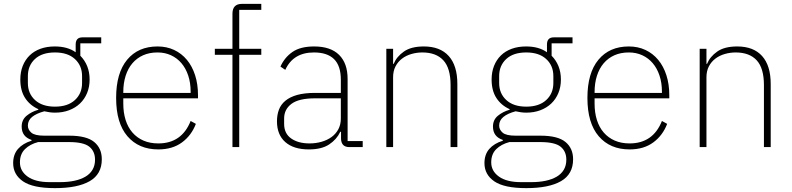

<svg xmlns="http://www.w3.org/2000/svg" viewBox="-20 -760 4094 992"><path d="M506 63Q506 140 443.5 176Q381 212 264 212Q150 212 99 177Q48 142 48 83Q48 38 73 9.5Q98 -19 143 -33V-37Q92 -54 92 -106Q92 -141 117.5 -162Q143 -183 178 -193V-196Q134 -216 109.5 -254Q85 -292 85 -349Q85 -388 97.5 -419.5Q110 -451 133 -473.5Q156 -496 189 -508Q222 -520 263 -520Q329 -520 371 -490V-530Q371 -567 406 -567H503V-536H395V-472Q418 -449 430.5 -418Q443 -387 443 -349Q443 -311 430 -279.5Q417 -248 393.5 -225.5Q370 -203 337 -190.5Q304 -178 264 -178Q249 -178 236 -180Q223 -182 209 -185Q168 -174 146 -156Q124 -138 124 -111Q124 -90 142 -74.5Q160 -59 209 -59H338Q427 -59 466.5 -26.5Q506 6 506 63ZM471 65Q471 22 441.5 -2Q412 -26 336 -26H177Q135 -15 109 10.5Q83 36 83 79Q83 124 123 152.5Q163 181 236 181H291Q331 181 364 174Q397 167 421 153Q445 139 458 117Q471 95 471 65ZM264 -209Q330 -209 367 -243Q404 -277 404 -331V-367Q404 -421 367 -455Q330 -489 264 -489Q197 -489 160.5 -455Q124 -421 124 -367V-331Q124 -277 161 -243Q198 -209 264 -209Z M798 12Q697 12 638.5 -56Q580 -124 580 -254Q580 -383 637 -451.5Q694 -520 794 -520Q841 -520 879.5 -502Q918 -484 945.5 -451Q973 -418 988 -371.5Q1003 -325 1003 -268V-252H617V-225Q617 -178 629 -140Q641 -102 664.5 -75Q688 -48 721.5 -33.5Q755 -19 798 -19Q919 -19 965 -135L992 -120Q969 -60 920 -24Q871 12 798 12ZM794 -489Q752 -489 719.5 -474.5Q687 -460 664 -433Q641 -406 629 -368Q617 -330 617 -284V-280H965V-286Q965 -332 952.5 -369.5Q940 -407 917.5 -433.5Q895 -460 863.5 -474.5Q832 -489 794 -489Z M1181 -477H1090V-508H1181V-689Q1181 -740 1230 -740H1330V-709H1216V-508H1330V-477H1216V0H1181Z M1785 0Q1744 0 1742 -42V-79H1738Q1720 -40 1681 -14Q1642 12 1576 12Q1497 12 1454 -26Q1411 -64 1411 -133Q1411 -166 1421 -193Q1431 -220 1454.5 -239.5Q1478 -259 1515.5 -269.5Q1553 -280 1608 -280H1741V-348Q1741 -420 1706 -454.5Q1671 -489 1602 -489Q1495 -489 1454 -399L1429 -416Q1450 -463 1491 -491.5Q1532 -520 1603 -520Q1688 -520 1732 -476.5Q1776 -433 1776 -352V-31H1854V0ZM1579 -19Q1612 -19 1641.5 -27.5Q1671 -36 1693 -52Q1715 -68 1728 -92Q1741 -116 1741 -148V-252H1608Q1524 -252 1486 -223.5Q1448 -195 1448 -148V-120Q1448 -70 1484.5 -44.5Q1521 -19 1579 -19Z M1976 0V-508H2011V-430H2014Q2029 -467 2066.5 -493.5Q2104 -520 2170 -520Q2254 -520 2298.5 -470.5Q2343 -421 2343 -326V0H2308V-320Q2308 -408 2270.5 -448.5Q2233 -489 2162 -489Q2133 -489 2105.5 -481Q2078 -473 2057 -457Q2036 -441 2023.5 -417Q2011 -393 2011 -361V0Z M2941 63Q2941 140 2878.5 176Q2816 212 2699 212Q2585 212 2534 177Q2483 142 2483 83Q2483 38 2508 9.5Q2533 -19 2578 -33V-37Q2527 -54 2527 -106Q2527 -141 2552.5 -162Q2578 -183 2613 -193V-196Q2569 -216 2544.5 -254Q2520 -292 2520 -349Q2520 -388 2532.5 -419.5Q2545 -451 2568 -473.5Q2591 -496 2624 -508Q2657 -520 2698 -520Q2764 -520 2806 -490V-530Q2806 -567 2841 -567H2938V-536H2830V-472Q2853 -449 2865.5 -418Q2878 -387 2878 -349Q2878 -311 2865 -279.5Q2852 -248 2828.5 -225.5Q2805 -203 2772 -190.5Q2739 -178 2699 -178Q2684 -178 2671 -180Q2658 -182 2644 -185Q2603 -174 2581 -156Q2559 -138 2559 -111Q2559 -90 2577 -74.5Q2595 -59 2644 -59H2773Q2862 -59 2901.5 -26.5Q2941 6 2941 63ZM2906 65Q2906 22 2876.5 -2Q2847 -26 2771 -26H2612Q2570 -15 2544 10.5Q2518 36 2518 79Q2518 124 2558 152.5Q2598 181 2671 181H2726Q2766 181 2799 174Q2832 167 2856 153Q2880 139 2893 117Q2906 95 2906 65ZM2699 -209Q2765 -209 2802 -243Q2839 -277 2839 -331V-367Q2839 -421 2802 -455Q2765 -489 2699 -489Q2632 -489 2595.5 -455Q2559 -421 2559 -367V-331Q2559 -277 2596 -243Q2633 -209 2699 -209Z M3233 12Q3132 12 3073.5 -56Q3015 -124 3015 -254Q3015 -383 3072 -451.5Q3129 -520 3229 -520Q3276 -520 3314.5 -502Q3353 -484 3380.5 -451Q3408 -418 3423 -371.5Q3438 -325 3438 -268V-252H3052V-225Q3052 -178 3064 -140Q3076 -102 3099.5 -75Q3123 -48 3156.5 -33.5Q3190 -19 3233 -19Q3354 -19 3400 -135L3427 -120Q3404 -60 3355 -24Q3306 12 3233 12ZM3229 -489Q3187 -489 3154.5 -474.5Q3122 -460 3099 -433Q3076 -406 3064 -368Q3052 -330 3052 -284V-280H3400V-286Q3400 -332 3387.5 -369.5Q3375 -407 3352.5 -433.5Q3330 -460 3298.5 -474.5Q3267 -489 3229 -489Z M3595 0V-508H3630V-430H3633Q3648 -467 3685.5 -493.5Q3723 -520 3789 -520Q3873 -520 3917.5 -470.5Q3962 -421 3962 -326V0H3927V-320Q3927 -408 3889.5 -448.5Q3852 -489 3781 -489Q3752 -489 3724.5 -481Q3697 -473 3676 -457Q3655 -441 3642.5 -417Q3630 -393 3630 -361V0Z"/></svg>

Font: IBM Plex Sans Thai Looped ExtraLight
Style: Regular
Weight: 200
Designer: Mike Abbink, Paul van der Laan, Pieter van Rosmalen, Ben Mitchell, Mark Frömberg
Foundry: Bold Monday
Version: Version 1.0